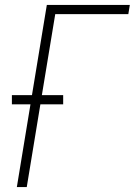

<svg xmlns="http://www.w3.org/2000/svg" viewBox="-20 -755 544 775"><path d="M48 0 103 -334H28V-371H109L169 -735H504L498 -698H203L149 -371H235V-334H143L88 0Z"/></svg>

Font: Iosevka Curly XLtObl
Style: Regular
Weight: 200
Italic angle: -9°
Monospace: yes
Designer: Belleve Invis
Foundry: Belleve Invis
Version: Version 11.1.0; ttfautohint (v1.8.3)